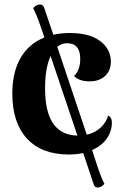

<svg xmlns="http://www.w3.org/2000/svg" viewBox="-20 -774 558 861"><path d="M428.2 64.9Q405.8 72.3 399.9 51.8L353 -87.9Q325.2 -81.1 289.1 -81.1Q167 -81.1 101.1 -152.3Q35.2 -223.6 35.2 -355Q35.2 -449.2 72 -513.7Q108.9 -578.1 179.2 -606L162.1 -655.8Q142.6 -711.9 128.9 -736.8Q129.4 -737.3 131.1 -739.5Q132.8 -741.7 133.5 -742.4Q134.3 -743.2 136 -744.9Q137.7 -746.6 139.4 -747.6Q141.1 -748.5 143.6 -749.8Q146 -751 148.9 -752Q170.9 -758.8 178.2 -738.8L219.2 -618.2Q254.4 -626 292 -626Q381.8 -626 429.4 -589.6Q477.1 -553.2 477.1 -498Q477.1 -457 450.9 -433.1Q424.8 -409.2 382.8 -409.2Q334.5 -409.2 312 -433.1Q339.8 -459.5 339.8 -509.8Q339.8 -580.1 280.8 -580.1Q255.9 -580.1 236.8 -564L369.1 -169.9Q405.8 -178.2 430.9 -201.4Q456.1 -224.6 464.8 -255.9Q489.7 -245.6 478 -193.8Q461.4 -131.3 393.1 -101.1L416 -30.8Q433.1 22 448.2 49.8Q440.9 61 428.2 64.9ZM182.1 -377Q182.1 -168.9 327.1 -166L207 -522.9Q182.1 -470.2 182.1 -377Z"/></svg>

Font: Arima
Style: Bold
Weight: 700
Designer: Joana Correia and Natanael Gama
Foundry: NDISCOVER
Version: Version 1.100;Glyphs 3.1.2 (3151)